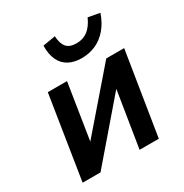

<svg xmlns="http://www.w3.org/2000/svg" viewBox="-170 -870 962 1004"><g transform="rotate(-30 311.5 -368.0)"><path d="M42 0 121 -501H237L182 -152H172L474 -501H582L502 0H386L442 -350H451L150 0ZM365 -566Q320 -566 287.5 -583.5Q255 -601 238.5 -636Q222 -671 223 -723L299 -736Q301 -692 319.5 -669.5Q338 -647 380 -647Q420 -647 448.5 -669Q477 -691 497 -736L567 -723Q549 -671 519 -636Q489 -601 450 -583.5Q411 -566 365 -566Z"/></g></svg>

Font: Nunito Sans 7pt SemiCondensed
Style: Bold Italic
Weight: 700
Width: 4
Italic angle: -9°
Designer: Vernon Adams
Foundry: Vernon Adams
Version: Version 3.101;gftools[0.9.27]